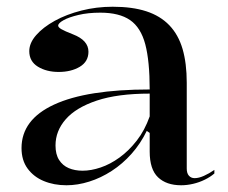

<svg xmlns="http://www.w3.org/2000/svg" viewBox="-20 -535 676 570"><path d="M314.6 -515Q373 -515 414.3 -501.5Q455.7 -488 482.6 -460.1Q509.5 -432.1 522 -389.6Q534.4 -347 534.4 -289.4V-34.8Q534.4 -20.5 540.9 -13.3Q547.4 -6.1 557.8 -6.1Q570 -6.1 585.3 -12.9Q600.7 -19.7 616.4 -30.6V-20Q604.1 -9.4 587.6 -1.4Q571.2 6.6 553.1 10.8Q535 15 517.7 15Q474 15 449.2 -8.6Q424.4 -32.2 424.4 -85.1Q424.4 -104.7 424.4 -114.1Q424.4 -123.5 424.4 -128.8Q424.4 -134.2 424.4 -140.4L415.7 -146.4Q397.2 -108.3 370.4 -78.3Q343.7 -48.3 311.5 -27.5Q279.4 -6.7 245 4.1Q210.6 15 177.4 15Q140.1 15 110.1 2.5Q80.1 -9.9 62 -34.5Q43.9 -59.1 43.9 -95.3Q43.9 -179.9 140.8 -224.6Q237.7 -269.4 424.4 -269.4Q424.4 -353.6 411.3 -403.5Q398.1 -453.3 366.1 -475.4Q334.2 -497.4 277.7 -497.4Q241.2 -497.4 212.8 -490.6Q184.4 -483.9 168.6 -475Q152.7 -466.2 152.7 -458.8Q152.7 -454 162.2 -448.4Q171.6 -442.8 196.8 -433Q242.6 -415.3 242.6 -381.5Q242.6 -352.1 216.8 -336.7Q191.1 -321.4 154.1 -321.4Q118.2 -321.4 92.6 -337Q66.9 -352.7 66.9 -383.2Q66.9 -407.3 87.3 -430.6Q107.6 -453.9 142.5 -473.2Q177.4 -492.4 221.9 -503.7Q266.3 -515 314.6 -515ZM424.4 -257.1Q329.5 -257.1 267.4 -236.4Q205.3 -215.6 175.1 -180.9Q144.8 -146.2 144.8 -103.2Q144.8 -76.7 155.4 -60.2Q166 -43.6 184 -35.9Q202.1 -28.2 225.2 -28.2Q250.4 -28.2 278.8 -37.8Q307.2 -47.3 334.9 -67.4Q362.5 -87.4 386.1 -117.7Q409.7 -148 424.4 -189.5Z"/></svg>

Font: Kalnia Thin
Style: Regular
Weight: 100
Version: Version 1.105